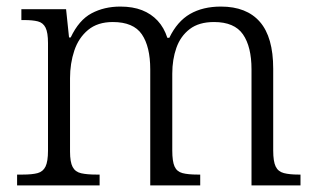

<svg xmlns="http://www.w3.org/2000/svg" viewBox="-20 -564 962 584"><path d="M32 0V-33H49Q78 -33 94.5 -37.5Q111 -42 118.5 -57.5Q126 -73 126 -106V-433Q126 -465 118.5 -480Q111 -495 95 -499Q79 -503 54 -503H45V-536H181L190 -450H195Q220 -503 258.5 -523.5Q297 -544 346 -544Q384 -544 412 -533Q440 -522 459.5 -501Q479 -480 489 -449H495Q519 -499 558 -521.5Q597 -544 652 -544Q730 -544 770.5 -497.5Q811 -451 811 -355V-106Q811 -73 818.5 -57.5Q826 -42 843.5 -37.5Q861 -33 888 -33H894V0H745V-353Q745 -422 719 -459.5Q693 -497 631 -497Q585 -497 557 -475.5Q529 -454 516.5 -418.5Q504 -383 504 -340V-106Q504 -73 511 -57.5Q518 -42 535 -37.5Q552 -33 581 -33H589V0H437V-353Q437 -422 411.5 -459.5Q386 -497 323 -497Q277 -497 248 -473Q219 -449 206 -410Q193 -371 193 -326V-103Q193 -71 201 -56Q209 -41 227 -37Q245 -33 273 -33H283V0Z"/></svg>

Font: Noto Rashi Hebrew Light
Style: Regular
Weight: 300
Version: Version 1.006